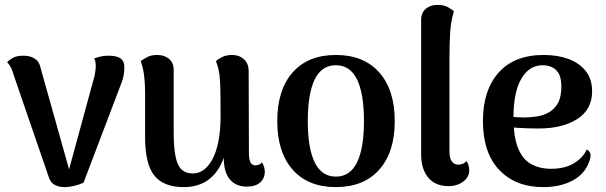

<svg xmlns="http://www.w3.org/2000/svg" viewBox="-20 -752 2480 786"><path d="M243 14Q222 14 204.5 5Q187 -4 180 -26L38 -439Q35 -450 28 -468Q21 -486 9 -497Q18 -507 33.5 -515.5Q49 -524 76 -524Q103 -524 121.5 -512.5Q140 -501 145 -478L270 -33L256 -34L367 -441Q369 -452 370.5 -462Q372 -472 372 -482Q372 -493 370.5 -500Q369 -507 365 -512Q377 -517 390.5 -520.5Q404 -524 425 -524Q459 -524 474.5 -512Q490 -500 489 -474Q489 -462 486.5 -445.5Q484 -429 477 -412L322 -4Q281 14 243 14Z M931 -527Q959 -527 978.5 -509.5Q998 -492 998 -460L999 -127Q999 -99 1005.5 -87Q1012 -75 1026 -75Q1031 -75 1039 -77.5Q1047 -80 1052 -88Q1064 -69 1064 -49Q1064 -22 1045 -5Q1026 12 990 12Q946 12 921 -17.5Q896 -47 896 -107V-152L912 -178Q905 -118 882.5 -75Q860 -32 822.5 -9Q785 14 731 14Q651 14 612.5 -32.5Q574 -79 574 -190V-379Q574 -403 570.5 -437.5Q567 -472 556 -502Q568 -511 584 -519Q600 -527 624 -527Q653 -527 672 -511Q691 -495 691 -466V-208Q691 -152 698 -114.5Q705 -77 722 -59.5Q739 -42 770 -42Q793 -42 813 -56Q833 -70 849 -99Q865 -128 874 -172.5Q883 -217 883 -277Q883 -330 882.5 -365Q882 -400 880.5 -424Q879 -448 875 -466Q871 -484 864 -502Q871 -509 888.5 -518Q906 -527 931 -527Z M1355 14Q1241 14 1178 -57.5Q1115 -129 1115 -256Q1115 -384 1178 -455.5Q1241 -527 1355 -527Q1469 -527 1532.5 -455.5Q1596 -384 1596 -256Q1596 -129 1532.5 -57.5Q1469 14 1355 14ZM1355 -29Q1413 -29 1441.5 -87Q1470 -145 1470 -256Q1470 -369 1441.5 -427Q1413 -485 1355 -485Q1297 -485 1268.5 -427Q1240 -369 1240 -256Q1240 -145 1268.5 -87Q1297 -29 1355 -29Z M1817 10Q1762 10 1733 -25Q1704 -60 1704 -121V-670Q1704 -700 1723 -716Q1742 -732 1771 -732Q1797 -732 1814 -722.5Q1831 -713 1838 -706Q1826 -665 1823 -621.5Q1820 -578 1820 -511V-131Q1820 -105 1829.5 -91.5Q1839 -78 1856 -78Q1865 -78 1874.5 -81.5Q1884 -85 1888 -93Q1896 -84 1898.5 -73.5Q1901 -63 1901 -55Q1901 -27 1876 -8.5Q1851 10 1817 10Z M2204 14Q2091 14 2024 -56Q1957 -126 1957 -257Q1957 -382 2021 -454.5Q2085 -527 2206 -527Q2263 -527 2307.5 -510.5Q2352 -494 2378 -461Q2404 -428 2404 -378Q2404 -304 2343.5 -265Q2283 -226 2185 -226Q2144 -226 2101 -228.5Q2058 -231 2010 -243L2013 -281Q2036 -278 2062.5 -275Q2089 -272 2122 -271Q2148 -271 2176 -275Q2204 -279 2227 -292Q2250 -305 2264 -330Q2278 -355 2278 -397Q2278 -433 2267 -451.5Q2256 -470 2238.5 -477.5Q2221 -485 2202 -485Q2146 -485 2114 -429.5Q2082 -374 2082 -272Q2082 -193 2100.5 -146.5Q2119 -100 2154 -80.5Q2189 -61 2236 -61Q2291 -61 2328.5 -83Q2366 -105 2382 -140Q2392 -136 2396.5 -124Q2401 -112 2390 -85Q2371 -37 2321.5 -11.5Q2272 14 2204 14Z"/></svg>

Font: Arima SemiBold
Style: Regular
Weight: 600
Designer: Joana Correia and Natanael Gama
Foundry: NDISCOVER
Version: Version 1.101;gftools[0.9.23]